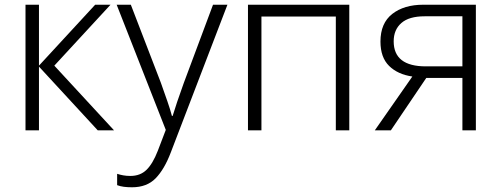

<svg xmlns="http://www.w3.org/2000/svg" viewBox="-20 -552 2123 813"><path d="M383 -532H448L210 -274L463 0H394L145 -270V0H88V-532H145V-274Z M474 -532H534L661 -202Q677 -157 689 -122.5Q701 -88 708 -61H711Q726 -111 758 -200L882 -532H943L703 94Q676 165 639 203Q602 241 539 241Q520 241 504.5 239Q489 237 476 232V184Q488 188 502 190.5Q516 193 532 193Q574 193 600.5 167Q627 141 648 87L682 -2Z M1459 -532V0H1402V-482H1087V0H1030V-532Z M1635 0H1567L1726 -228Q1664 -237 1627.5 -273Q1591 -309 1591 -376Q1591 -454 1641 -493Q1691 -532 1772 -532H1995V0H1938V-222H1785ZM1647 -377Q1647 -271 1783 -271H1938V-483H1778Q1712 -483 1679.5 -454.5Q1647 -426 1647 -377Z"/></svg>

Font: Noto Sans Light
Style: Regular
Weight: 300
Designer: Monotype Design Team
Foundry: Monotype Imaging Inc.
Version: Version 2.007